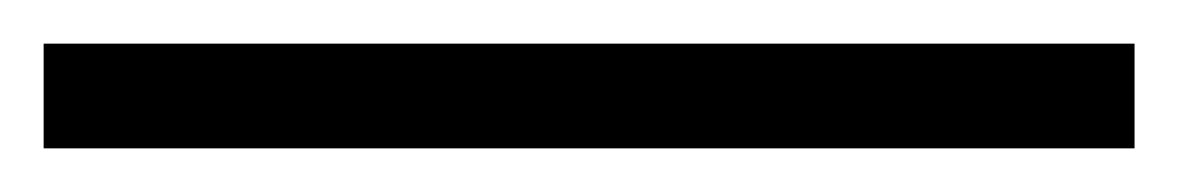

<svg xmlns="http://www.w3.org/2000/svg" viewBox="-20 -20 540 88"><path d="M0 0H500V48H0Z"/></svg>

Font: Montserrat-Regular
Style: Regular
Weight: 400
Version: Version 7.200